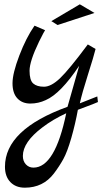

<svg xmlns="http://www.w3.org/2000/svg" viewBox="-20 -510 511 890"><path d="M431 -63 434 -37Q430 -34 341 -1Q329 65 310.5 129.5Q292 194 273.5 227.5Q255 261 230 294Q180 360 95 360Q53 360 28 334Q3 308 3 263Q3 90 293 -15L347 -205Q261 -76 192 -46Q158 -30 120.5 -30Q83 -30 60.5 -54Q38 -78 38 -124Q38 -170 69.5 -252.5Q101 -335 140 -391L189 -370Q186 -367 161 -317Q117 -226 117 -182Q117 -138 134 -123Q151 -108 184 -108Q217 -108 258.5 -147.5Q300 -187 387 -304L423 -283Q415 -250 387.5 -163.5Q360 -77 350 -31ZM287 15Q224 44 176 81Q86 149 86 213Q86 237 100 252Q114 267 135 267Q235 267 287 15ZM418 -450 247 -394 218 -412 350 -490Z"/></svg>

Font: Marck Script
Style: Regular
Weight: 400
Designer: Denis Masharov, Marck Fogel
Foundry: Denis Masharov
Version: Version 1.002